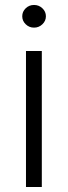

<svg xmlns="http://www.w3.org/2000/svg" viewBox="-20 -750 272 770"><path d="M84.2 0V-545.5H147.7V0ZM116.5 -639.2Q96.9 -639.2 83.1 -652.7Q69.2 -666.2 69.2 -684.7Q69.2 -703.5 83.1 -716.8Q96.9 -730.1 116.5 -730.1Q136 -730.1 150 -716.8Q164.1 -703.5 164.1 -684.7Q164.1 -666.2 150 -652.7Q136 -639.2 116.5 -639.2Z"/></svg>

Font: Inter Zeller Light
Style: Regular
Weight: 300
Designer: Rasmus Andersson; Joe Bland
Foundry: zeller
Version: Version 3.015;git-dec3a8cb1